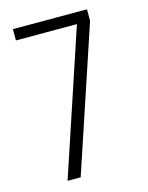

<svg xmlns="http://www.w3.org/2000/svg" viewBox="-106 -754 632 821"><g transform="rotate(-15 209.5 -343.5)"><path d="M32 -637H302L90 0H148L360 -636V-687H32Z"/></g></svg>

Font: Secuela Light
Style: Regular
Weight: 300
Designer: Fernando Haro
Foundry: deFharo
Version: Version 1.708